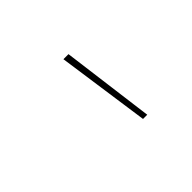

<svg xmlns="http://www.w3.org/2000/svg" viewBox="-72 -929 643 643"><g transform="rotate(-45 250.0 -607.0)"><path d="M307 -442 260 -772H284L327 -442Z"/></g></svg>

Font: Iosevka Thin Oblique
Style: Regular
Weight: 100
Italic angle: -9°
Monospace: yes
Designer: Belleve Invis
Foundry: Belleve Invis
Version: Version 32.5.0; ttfautohint (v1.8.4)